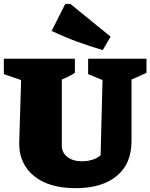

<svg xmlns="http://www.w3.org/2000/svg" viewBox="-34 -966 783 1000"><path d="M360 14Q221 14 143.5 -49Q66 -112 66 -219L76 -549L-14 -580V-660H356V-587Q341 -577 326 -569Q311 -561 288 -552V-206Q288 -171 317 -148.5Q346 -126 393 -126Q421 -126 447 -134Q473 -142 490 -157L500 -549L425 -580V-660H729V-587Q708 -577 688.5 -568Q669 -559 651 -552V-231Q651 -113 574 -49.5Q497 14 360 14ZM501 -705Q433 -725 366.5 -749.5Q300 -774 235 -805L306 -946H332L542 -775Z"/></svg>

Font: Piazzolla SC Black
Style: Regular
Weight: 900
Designer: Juan Pablo del Peral
Foundry: Huerta Tipografica
Version: Version 1.330